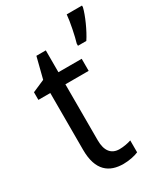

<svg xmlns="http://www.w3.org/2000/svg" viewBox="-191 -843 812 936"><g transform="rotate(-30 215.0 -375.0)"><path d="M430 -751V-760H344C341 -721 325 -644 315 -612V-600H362C389 -640 421 -712 430 -751ZM239 -62C194 -62 168 -92 168 -153V-468H299V-536H168V-659H115L85 -541L16 -511V-468H83V-148C83 -30 141 10 220 10C251 10 285 3 305 -6V-73C288 -67 262 -62 239 -62Z"/></g></svg>

Font: Noto Sans Sinhala UI SemiCondensed
Style: Regular
Weight: 400
Width: 4
Designer: Jelle Bosma - Monotype Design Team
Foundry: Monotype Imaging Inc.
Version: Version 2.006